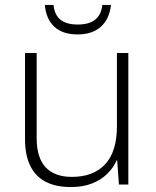

<svg xmlns="http://www.w3.org/2000/svg" viewBox="-20 -745 628 775"><path d="M498 -531V0H460L453 -98H451Q438 -68 413 -43.5Q388 -19 351.5 -4.5Q315 10 266 10Q205 10 164 -11.5Q123 -33 102 -76Q81 -119 81 -183V-531H128V-188Q128 -108 164.5 -69.5Q201 -31 270 -31Q357 -31 404.5 -82Q452 -133 452 -236V-531ZM428 -725Q422 -669 387.5 -637.5Q353 -606 293 -606Q233 -606 199.5 -637Q166 -668 161 -725H196Q200 -685 224 -665.5Q248 -646 294 -646Q340 -646 364.5 -666Q389 -686 393 -725Z"/></svg>

Font: Noto Sans Syriac Eastern ExtraLight
Style: Regular
Weight: 250
Designer: Patrick Giasson and the Monotype Design Team
Foundry: Monotype Imaging Inc.
Version: Version 3.001